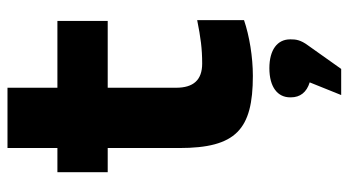

<svg xmlns="http://www.w3.org/2000/svg" viewBox="-224 -446 909 500"><g transform="rotate(-90 230.0 -195.5)"><path d="M315 -123C272 -123 252 -146 252 -191V-369H426V-500H252V-630H95V-500H32V-369H95V-183C95 -35 143 9 283 9C332 9 387 0 428 -14V-136C383 -127 354 -123 315 -123ZM227 108C227 132 240 149 266 157L233 239H301L362 153C377 133 378 120 378 108V106C378 73 351 52 303 52C253 52 227 74 227 106Z"/></g></svg>

Font: LT Wave Alt Black
Style: Regular
Weight: 900
Designer: Daniel Lyons
Version: Version 2.5 (Glyphs App)